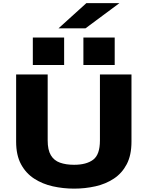

<svg xmlns="http://www.w3.org/2000/svg" viewBox="-20 -1164 915 1196"><path d="M441.5 11Q373 11 308.5 -3.5Q244 -18 192.5 -51.5Q141 -85 110.8 -141.2Q80.5 -197.5 80.5 -281.5V-700H277V-289Q277 -230 296.8 -197Q316.5 -164 353.5 -150.8Q390.5 -137.5 441.5 -137.5Q518 -137.5 560.2 -169Q602.5 -200.5 602.5 -289V-700H799V-281.5Q799 -197.5 769.5 -141.2Q740 -85 689.5 -51.5Q639 -18 574.8 -3.5Q510.5 11 441.5 11ZM184.5 -930H379.5V-759H184.5ZM499.5 -930H694.5V-759H499.5ZM512.5 -987.5H344.5L518 -1144.5H724Z"/></svg>

Font: Trispace SemiExpanded ExtraBold
Style: Regular
Weight: 800
Width: 6
Designer: Tyler Finck
Foundry: Etcetera Type Company
Version: Version 1.210; ttfautohint (v1.8.3)